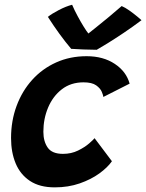

<svg xmlns="http://www.w3.org/2000/svg" viewBox="-20 -784 616 808"><path d="M451 -105.5Q433 -79.5 398.2 -54.2Q363.5 -29 315.5 -12.2Q267.5 4.5 210.5 4.5Q147 4.5 106.2 -22.5Q65.5 -49.5 46 -96.2Q26.5 -143 26.5 -203Q26.5 -275.5 49.8 -338.2Q73 -401 115.5 -448Q158 -495 216.2 -521.2Q274.5 -547.5 344.5 -547.5Q414.5 -547.5 463 -515.2Q511.5 -483 525.5 -432L415 -376Q414.5 -382.5 408.5 -397.2Q402.5 -412 384.8 -424.8Q367 -437.5 331.5 -437.5Q278 -437.5 240.2 -408.2Q202.5 -379 182.5 -331.5Q162.5 -284 162.5 -229.5Q162.5 -189 180.8 -162.8Q199 -136.5 245 -136.5Q280 -136.5 308.5 -150.5Q337 -164.5 355.2 -180.5Q373.5 -196.5 378 -202.5ZM492 -758.5Q506.5 -752.5 524.8 -739.5Q543 -726.5 557.5 -714.5Q572 -702.5 575.5 -699Q539 -671.5 501 -646Q463 -620.5 432.2 -601.5Q401.5 -582.5 387 -574.5Q363.5 -574.5 330.8 -575.8Q298 -577 279.5 -578.5Q230.5 -636.5 181.5 -713Q197.5 -726 227.8 -741.8Q258 -757.5 283.5 -764Q293.5 -740.5 306.8 -716Q320 -691.5 332.2 -671.8Q344.5 -652 352 -643Q364.5 -653 388 -671.8Q411.5 -690.5 439.2 -713.5Q467 -736.5 492 -758.5Z"/></svg>

Font: Grandstander SemiBold
Style: Italic
Weight: 600
Italic angle: -15°
Designer: Tyler Finck
Foundry: Etcetera Type Co
Version: Version 1.200; ttfautohint (v1.8.3)